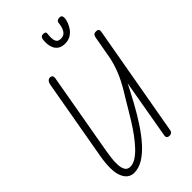

<svg xmlns="http://www.w3.org/2000/svg" viewBox="-364 -1370 1493 1493"><g transform="rotate(-45 383.0 -623.0)"><path d="M171.5 9.5Q108 9.5 79.8 -59.5Q51.5 -128.5 77 -273.5L194.5 -940.5Q197.5 -957 207.2 -968Q217 -979 232.5 -979Q247 -978.5 253.2 -969.2Q259.5 -960 257 -946L138.5 -273Q132 -236.5 127.2 -196.8Q122.5 -157 124.8 -122.8Q127 -88.5 140.2 -67Q153.5 -45.5 183 -45.5Q214 -45.5 246.5 -66.2Q279 -87 311.2 -121.5Q343.5 -156 374.5 -198.2Q405.5 -240.5 433.2 -284.5Q461 -328.5 484 -367.8Q507 -407 524 -435Q543 -466 563 -499.2Q583 -532.5 602.2 -570Q621.5 -607.5 638.2 -651.5Q655 -695.5 667 -747L703 -949Q705.5 -962 712.5 -970.5Q719.5 -979 736.5 -979Q756 -979 762 -971Q768 -963 765.5 -948L603 -29Q601 -14 591.2 -7Q581.5 0 570 0Q555.5 0 547 -8Q538.5 -16 542 -33.5L626.5 -518.5Q589 -444.5 547.8 -369.2Q506.5 -294 461.8 -226Q417 -158 369.5 -105Q322 -52 272.5 -21.2Q223 9.5 171.5 9.5ZM501.5 -1081Q466 -1081 444.8 -1095Q423.5 -1109 413.2 -1131Q403 -1153 401 -1177.2Q399 -1201.5 401.5 -1222Q404 -1242 412 -1248.8Q420 -1255.5 431 -1255.5Q445.5 -1255.5 453 -1250.8Q460.5 -1246 458.5 -1231.5Q453 -1180.5 461 -1159.8Q469 -1139 483 -1135Q497 -1131 508.5 -1131Q521 -1131 535.5 -1137.8Q550 -1144.5 562.2 -1165.8Q574.5 -1187 579.5 -1230.5Q581.5 -1246 591.8 -1251.2Q602 -1256.5 614 -1256.5Q631.5 -1256.5 636.5 -1244.8Q641.5 -1233 639.5 -1218.5Q637.5 -1204.5 629.5 -1181.5Q621.5 -1158.5 605.5 -1135.5Q589.5 -1112.5 564 -1096.8Q538.5 -1081 501.5 -1081Z"/></g></svg>

Font: Edu QLD Hand
Style: Regular
Weight: 400
Designer: Tina and Corey Anderson, Eben Sorkin
Foundry: Sorkin Type Co.
Version: Version 2.000